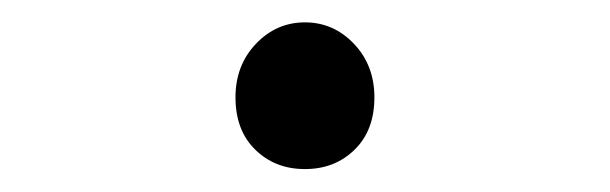

<svg xmlns="http://www.w3.org/2000/svg" viewBox="-20 -138 540 170"><path d="M188.5 -51.8Q188.5 -80.1 206.5 -99.1Q224.6 -118.2 250 -118.2Q275.4 -118.2 293.5 -99.1Q311.5 -80.1 311.5 -51.8Q311.5 -22.5 293.9 -5.4Q276.4 11.7 250 11.7Q223.6 11.7 206.1 -5.4Q188.5 -22.5 188.5 -51.8Z"/></svg>

Font: Gen Shin Gothic Monospace Normal
Style: Regular
Weight: 350
Designer: [Source Han Sans]
Ryoko NISHIZUKA  (kana & ideographs); Paul D. Hunt (Latin, Greek & Cyrillic); Wenlong ZHANG  (bopomofo
Version: Version 1.002.20150607